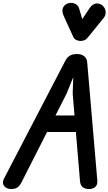

<svg xmlns="http://www.w3.org/2000/svg" viewBox="-42 -1301 747 1322"><path d="M33.5 0.5Q14.5 0.5 -0.8 -9Q-16 -18.5 -20.5 -35.2Q-25 -52 -12.5 -75L408.5 -884Q418.5 -904 437.2 -916.5Q456 -929 488 -929Q518 -929 537 -914.5Q556 -900 558.5 -871L628 -58.5Q630.5 -28.5 614.2 -14Q598 0.5 571 0.5Q540.5 0.5 525.8 -14Q511 -28.5 509 -52L480.5 -392H282L105 -43.5Q91.5 -18.5 76 -9Q60.5 0.5 33.5 0.5ZM340 -506H471L458.5 -656L462.5 -770L417.5 -658.5ZM513 -1019Q498.5 -1019 484 -1025.2Q469.5 -1031.5 461.5 -1049L397 -1190.5Q381 -1225.5 392 -1248.2Q403 -1271 426.5 -1278Q451 -1285.5 474 -1275.5Q497 -1265.5 503 -1242L524.5 -1169.5L574 -1243.5Q596 -1275 620.8 -1277Q645.5 -1279 664.5 -1262.5Q683.5 -1245 685.5 -1221Q687.5 -1197 672 -1177.5L561.5 -1041.5Q551 -1028.5 538.5 -1023.8Q526 -1019 513 -1019Z"/></svg>

Font: Edu AU VIC WA NT Pre SemiBold
Style: Regular
Weight: 600
Designer: Tina and Corey Anderson, Eben Sorkin, Mirko Velimirovic
Foundry: Google for Education
Version: Version 1.001